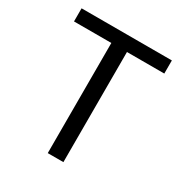

<svg xmlns="http://www.w3.org/2000/svg" viewBox="-170 -861 940 989"><g transform="rotate(30 299.5 -366.5)"><path d="M253 0H346V-655H568V-733H31V-655H253Z"/></g></svg>

Font: Noto Sans HK
Style: Regular
Weight: 400
Designer: Ryoko NISHIZUKA 西塚涼子 (kana, bopomofo & ideographs); Paul D. Hunt (Latin, Greek & Cyrillic); Sandoll Communications 산돌커뮤니
Foundry: Adobe
Version: Version 2.004;hotconv 1.0.118;makeotfexe 2.5.65603